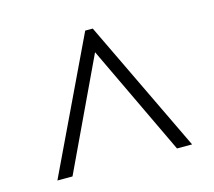

<svg xmlns="http://www.w3.org/2000/svg" viewBox="-72 -604 684 614"><g transform="rotate(-15 270.0 -297.0)"><path d="M47 -77 257 -517H282L493 -77H443L261 -460H278L97 -77Z"/></g></svg>

Font: Rokkitt SemiBold Light
Style: Regular
Weight: 300
Version: Version 3.103